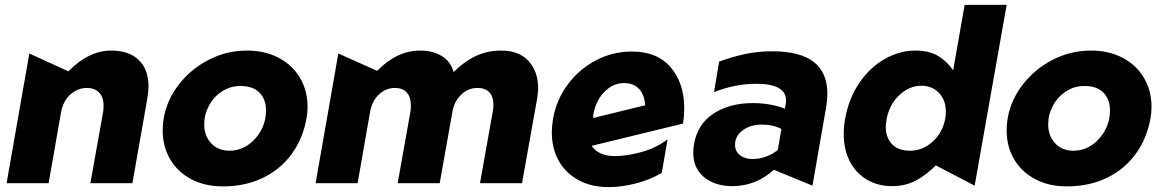

<svg xmlns="http://www.w3.org/2000/svg" viewBox="-20 -750 4760 786"><path d="M588 -396Q588 -466 548 -504.5Q508 -543 435 -543Q343 -543 260 -458L100 -531L7 0H179L230 -291Q239 -338 269 -364Q299 -390 336 -390Q367 -390 385.5 -371.5Q404 -353 404 -317Q404 -300 402 -291L350 0H522L583 -346Q588 -376 588 -396Z M1235 -267Q1239 -288 1239 -313Q1239 -378 1208.5 -430.5Q1178 -483 1121.5 -513Q1065 -543 991 -543Q908 -543 835 -505.5Q762 -468 712.5 -404.5Q663 -341 650 -265Q646 -242 646 -216Q646 -151 676 -99Q706 -47 762 -17Q818 13 892 13Q985 13 1057.5 -22.5Q1130 -58 1175.5 -121.5Q1221 -185 1235 -267ZM1069 -298Q1069 -282 1066 -265Q1055 -210 1014 -171.5Q973 -133 919 -133Q873 -133 844.5 -163.5Q816 -194 816 -241Q816 -281 835.5 -317.5Q855 -354 889 -376Q923 -398 964 -398Q1016 -398 1042.5 -370.5Q1069 -343 1069 -298Z M2117 0 2179 -347Q2183 -375 2183 -388Q2183 -457 2144 -500Q2105 -543 2032 -543Q1975 -543 1927.5 -520.5Q1880 -498 1837 -455Q1825 -499 1788 -521Q1751 -543 1700 -543Q1605 -543 1524 -460L1365 -531L1272 0H1444L1495 -292Q1503 -337 1531.5 -363.5Q1560 -390 1597 -390Q1628 -390 1645 -371.5Q1662 -353 1662 -319Q1662 -302 1660 -292L1608 0H1780L1832 -292Q1838 -332 1866.5 -361Q1895 -390 1935 -390Q1966 -390 1983 -372.5Q2000 -355 2000 -320Q2000 -307 1997 -292L1945 0Z M2497 -111Q2431 -111 2402 -153L2776 -244Q2781 -272 2781 -308Q2781 -409 2726 -474Q2671 -539 2567 -539Q2488 -539 2419.5 -503Q2351 -467 2304.5 -404.5Q2258 -342 2244 -264Q2239 -232 2239 -208Q2239 -142 2267.5 -91.5Q2296 -41 2348.5 -12.5Q2401 16 2472 16Q2523 16 2581 1.5Q2639 -13 2689 -42L2713 -180Q2668 -145 2607.5 -128Q2547 -111 2497 -111ZM2535 -410Q2574 -410 2596.5 -385.5Q2619 -361 2621 -319L2409 -267L2408 -270Q2410 -303 2426.5 -335.5Q2443 -368 2471.5 -389Q2500 -410 2535 -410Z M3060 -99Q3029 -99 3009 -115Q2989 -131 2989 -157Q2989 -193 3020.5 -216.5Q3052 -240 3099 -240Q3145 -240 3179 -222L3164 -136Q3117 -99 3060 -99ZM3367 -367Q3367 -540 3142 -540Q3082 -540 3031 -529Q2980 -518 2924 -498L2903 -373Q2990 -407 3076 -407Q3198 -407 3198 -338Q3198 -328 3195 -316L3193 -305Q3169 -315 3134.5 -321.5Q3100 -328 3062 -328Q2967 -328 2901 -285Q2835 -242 2821 -159Q2818 -141 2818 -125Q2818 -61 2862.5 -24.5Q2907 12 2978 12Q3074 12 3148 -55L3306 10L3362 -311Q3367 -344 3367 -367Z M4101 -730H3929L3882 -462Q3856 -500 3819.5 -521.5Q3783 -543 3727 -543Q3663 -543 3602.5 -509Q3542 -475 3498.5 -411.5Q3455 -348 3440 -265Q3434 -232 3434 -202Q3434 -137 3459.5 -88.5Q3485 -40 3530 -14Q3575 12 3631 12Q3686 12 3728.5 -10.5Q3771 -33 3811 -73L3970 10ZM3606 -231Q3606 -241 3610 -265Q3622 -324 3662.5 -361.5Q3703 -399 3752 -399Q3796 -399 3824 -369.5Q3852 -340 3852 -293Q3852 -276 3850 -267Q3840 -208 3798.5 -170.5Q3757 -133 3706 -133Q3656 -133 3631 -160.5Q3606 -188 3606 -231Z M4690 -267Q4694 -288 4694 -313Q4694 -378 4663.5 -430.5Q4633 -483 4576.5 -513Q4520 -543 4446 -543Q4363 -543 4290 -505.5Q4217 -468 4167.5 -404.5Q4118 -341 4105 -265Q4101 -242 4101 -216Q4101 -151 4131 -99Q4161 -47 4217 -17Q4273 13 4347 13Q4440 13 4512.5 -22.5Q4585 -58 4630.5 -121.5Q4676 -185 4690 -267ZM4524 -298Q4524 -282 4521 -265Q4510 -210 4469 -171.5Q4428 -133 4374 -133Q4328 -133 4299.5 -163.5Q4271 -194 4271 -241Q4271 -281 4290.5 -317.5Q4310 -354 4344 -376Q4378 -398 4419 -398Q4471 -398 4497.5 -370.5Q4524 -343 4524 -298Z"/></svg>

Font: Geom ExtraBold
Style: Bold Italic
Weight: 800
Italic angle: -10°
Version: Version 1.102